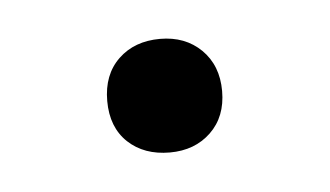

<svg xmlns="http://www.w3.org/2000/svg" viewBox="-25 -113 256 149"><g transform="rotate(-5 103.0 -39.0)"><path d="M103 5.5Q83 5.5 70.5 -6.2Q58 -18 58 -38.5Q58 -59 70.5 -71Q83 -83 103 -83Q122.5 -83 135 -70.8Q147.5 -58.5 147.5 -38.5Q147.5 -18.5 135 -6.5Q122.5 5.5 103 5.5Z"/></g></svg>

Font: Encode Sans SemiCondensed Light
Style: Regular
Weight: 300
Width: 4
Designer: Multiple Designers
Foundry: Impallari Type
Version: Version 3.002